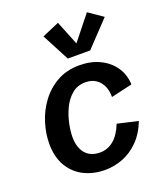

<svg xmlns="http://www.w3.org/2000/svg" viewBox="-145 -880 846 988"><g transform="rotate(-20 278.0 -385.5)"><path d="M260.7 12.2Q196.8 12.2 145.5 -13.4Q94.2 -39.1 64.5 -89.4Q34.7 -139.6 34.7 -211.9Q34.7 -267.6 52.5 -325.2Q70.3 -382.8 106.2 -431.4Q142.1 -480 195.1 -509.8Q248 -539.6 318.4 -539.6Q379.4 -539.6 427.7 -516.6Q476.1 -493.7 505.1 -452.4Q534.2 -411.1 536.6 -355.5L420.4 -328.6Q421.4 -360.4 409.9 -387.2Q398.4 -414.1 375.2 -430.4Q352.1 -446.8 316.9 -446.8Q273.4 -446.8 243.2 -421.4Q212.9 -396 194.3 -357.2Q175.8 -318.4 167.2 -277.1Q158.7 -235.8 158.7 -204.1Q158.7 -147 186.5 -114Q214.4 -81.1 266.6 -81.1Q307.1 -81.1 340.3 -107.9Q373.5 -134.8 396 -191.4L508.3 -165.5Q483.4 -102.1 443.8 -63Q404.3 -23.9 357.2 -5.9Q310.1 12.2 260.7 12.2ZM448.2 -782.7 526.4 -729 397 -592.3H274.4L195.8 -742.2L289.6 -782.7L342.8 -650.4Z"/></g></svg>

Font: Schibsted Grotesk SemiBold
Style: Italic
Weight: 600
Italic angle: -12°
Designer: Bakken & Baeck AS, Henrik Kongsvoll
Foundry: Schibsted ASA
Version: Version 1.100;gftools[0.9.25]